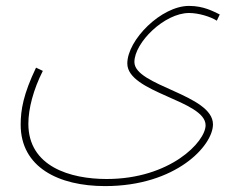

<svg xmlns="http://www.w3.org/2000/svg" viewBox="-20 -400 820 650"><path d="M50 22C50 166 178 230 336 230C576 230 701 93 701 21C701 -80 435 -109 435 -190C435 -256 537 -356 620 -356C652 -356 692 -344 714 -330L724 -351C703 -361 670 -380 620 -380C526 -380 411 -265 411 -185C411 -86 676 -60 676 24C676 80 556 206 341 206C218 206 76 164 76 19C76 -32 93 -97 125 -160L102 -171C59 -81 50 -28 50 22Z"/></svg>

Font: Noto Sans Arabic UI Th
Style: Regular
Weight: 100
Designer: Monotype Design Team, Nadine Chahine and Nizar Qandah
Foundry: Monotype Imaging Inc.
Version: Version 2.010